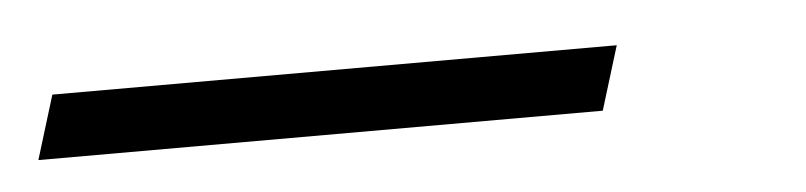

<svg xmlns="http://www.w3.org/2000/svg" viewBox="-143 46 554 132"><g transform="rotate(-5 134.5 112.0)"><path d="M-106 90H283.5L270 134H-119.5Z"/></g></svg>

Font: Newsreader Display ExtraBold
Style: Italic
Weight: 800
Italic angle: -17°
Designer: Hugues Gentile
Foundry: Production Type
Version: Version 1.001